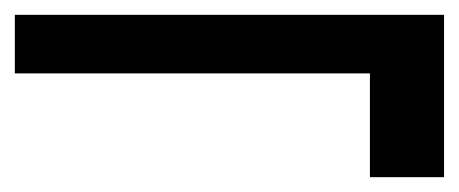

<svg xmlns="http://www.w3.org/2000/svg" viewBox="-30 -454 619 259"><path d="M469 -215V-355H-10V-434H569V-215Z"/></svg>

Font: DM Sans 36pt Medium
Style: Regular
Weight: 500
Designer: Colophon Foundry, Jonny Pinhorn
Foundry: Colophon Foundry
Version: Version 4.004;gftools[0.9.30]